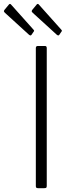

<svg xmlns="http://www.w3.org/2000/svg" viewBox="-77 -982 375 1002"><path d="M158 -742Q167 -742 167 -731V-13Q167 -6 165 -3Q163 0 154 0H122Q115 0 112.5 -2.5Q110 -5 110 -11V-731Q110 -742 120 -742ZM-30 -959Q-25 -964 -20 -959L98 -827Q104 -821 98 -816L88 -801Q85 -797 82 -797Q79 -797 74 -801L-51 -915Q-56 -920 -56.5 -922.5Q-57 -925 -54 -930ZM115 -959Q120 -964 125 -959L243 -827Q249 -821 243 -816L233 -801Q230 -797 227 -797Q224 -797 219 -801L94 -915Q89 -920 88.5 -922.5Q88 -925 91 -930Z"/></svg>

Font: Libre Franklin Thin ExtraLight
Style: Regular
Weight: 250
Version: Version 3.000